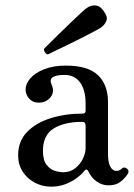

<svg xmlns="http://www.w3.org/2000/svg" viewBox="-20 -688 503 720"><path d="M171 12Q139 12 110.5 -3Q82 -18 65 -44.5Q48 -71 48 -106Q48 -158 81 -192.5Q114 -227 169 -244.5Q224 -262 290 -262Q301 -262 301 -272V-300Q301 -350 280.5 -378.5Q260 -407 222 -407Q192 -407 178.5 -399Q165 -391 173 -372Q186 -344 169.5 -323.5Q153 -303 125 -303Q103 -303 89.5 -318Q76 -333 76 -352Q76 -374 94 -394.5Q112 -415 146 -428.5Q180 -442 227 -442Q310 -442 347.5 -406Q385 -370 385 -306V-112Q385 -78 394 -62.5Q403 -47 416 -47Q428 -47 436 -55Q446 -65 458 -54Q466 -46 458 -34Q448 -19 431.5 -6Q415 7 387 7Q363 7 343 -7Q323 -21 311 -46Q305 -58 296 -47Q288 -36 270 -22Q252 -8 227 2Q202 12 171 12ZM216 -42Q243 -42 262 -57Q281 -72 291 -93Q301 -114 301 -133V-217Q301 -231 288 -231Q221 -231 181 -206Q141 -181 141 -122Q141 -87 155 -69.5Q169 -52 186.5 -47Q204 -42 216 -42ZM160 -484Q153 -485 148.5 -492Q144 -499 145 -505Q148 -508 163 -523Q178 -538 199.5 -559Q221 -580 243 -601Q265 -622 282.5 -638.5Q300 -655 307 -659Q321 -669 338.5 -667.5Q356 -666 369 -646Q385 -625 379 -610Q373 -595 359 -585Q352 -580 331 -569Q310 -558 282.5 -544Q255 -530 228 -517Q201 -504 182 -495Q163 -486 160 -484Z"/></svg>

Font: Zen Old Mincho
Style: Regular
Weight: 400
Designer: Yoshimichi Ohira
Foundry: Positype
Version: Version 1.001